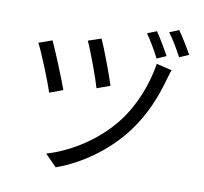

<svg xmlns="http://www.w3.org/2000/svg" viewBox="-95 -957 1189 1117"><g transform="rotate(10 500.0 -398.5)"><path d="M438 -727 361 -701C386 -649 443 -495 459 -437L537 -465C520 -521 460 -680 438 -727ZM780 -638C761 -518 711 -383 629 -278C529 -150 380 -54 237 -12L305 57C447 7 595 -96 698 -231C780 -340 823 -452 853 -559C858 -575 864 -599 871 -616ZM159 -667 80 -639C104 -595 173 -426 192 -364L271 -393C248 -459 185 -611 159 -667ZM748 -825 693 -803C718 -768 753 -709 773 -668L828 -692C808 -730 771 -792 748 -825ZM874 -854 819 -831C846 -797 879 -739 901 -698L956 -722C935 -760 899 -820 874 -854Z"/></g></svg>

Font: Noto Sans JP Regular
Style: Regular
Weight: 400
Designer: Ryoko NISHIZUKA (kana & ideographs); Paul D. Hunt (Latin, Greek & Cyrillic); Wenlong ZHANG (bopomofo); Sandoll Communica
Foundry: Adobe Systems Incorporated
Version: Version 1.004;PS 1.004;hotconv 1.0.82;makeotf.lib2.5.63406